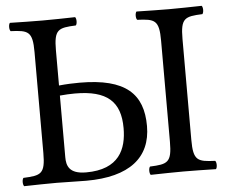

<svg xmlns="http://www.w3.org/2000/svg" viewBox="-48 -703 895 760"><g transform="rotate(-5 399.0 -323.0)"><path d="M105 -122C105 -39 88 -34 18 -31C12 -25 12 -4 18 2C57 1 110 0 148 0C177 0 229 2 265 2C437 2 523 -68 523 -193C523 -320 456 -387 272 -387C247 -387 220 -386 190 -383V-523C190 -606 207 -611 277 -614C283 -620 283 -641 277 -647C238 -646 185 -645 147 -645C112 -645 58 -646 18 -647C12 -641 12 -620 18 -614C88 -611 105 -606 105 -523ZM693 -123V-524C693 -607 710 -612 780 -615C786 -621 786 -642 780 -648C736 -647 689 -646 650 -646C617 -646 568 -647 521 -648C515 -642 515 -621 521 -615C591 -612 608 -607 608 -524V-123C608 -40 591 -35 521 -32C515 -26 515 -5 521 1C566 0 615 -1 651 -1C687 -1 735 0 780 1C786 -5 786 -26 780 -32C710 -35 693 -40 693 -123ZM267 -31C199 -31 190 -65 190 -98V-343C212 -345 231 -346 250 -346C378 -346 430 -298 430 -193C430 -110 399 -31 267 -31Z"/></g></svg>

Font: Libertinus Serif
Style: Regular
Weight: 400
Designer: Philipp H. Poll, Khaled Hosny
Foundry: Caleb Maclennan
Version: Version 7.050;RELEASE